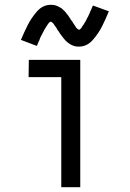

<svg xmlns="http://www.w3.org/2000/svg" viewBox="-20 -779 540 799"><path d="M235 0V-458H99L100 -530H314V0ZM308 -585Q303 -585 298 -585.5Q293 -586 288.5 -587.5Q284 -589 279.5 -591Q275 -593 270 -596L262 -602L255 -608Q251 -612 248 -615.5Q245 -619 242 -623Q239 -627 236 -631L230 -639Q227 -643 225 -647L219 -655L217 -659L214 -664L208 -672L203 -680Q200 -684 195 -687L192 -689L189 -688Q184 -686 182 -682L177 -675L172 -667Q170 -664 167.5 -660Q165 -656 163 -652L160 -646L158 -643L155 -636L153 -633L151 -629Q149 -625 147 -621L144 -612L140 -604L137 -596L133 -588L67 -613Q80 -644 95 -674Q110 -704 134 -731.5Q158 -759 192 -759Q197 -759 202 -758.5Q207 -758 211.5 -756.5Q216 -755 220.5 -753Q225 -751 230 -748L238 -743L245 -736Q249 -733 252 -729Q255 -725 258 -721.5Q261 -718 264 -714L270 -705Q273 -701 275 -697L281 -689L283 -686L286 -681L292 -672L297 -664Q300 -660 305 -657L308 -655L311 -656Q316 -659 318 -662L323 -670L328 -677Q330 -681 332.5 -684.5Q335 -688 337 -692L341 -700L345 -708L347 -711L349 -716Q351 -720 353 -724L356 -732L360 -740L363 -748L367 -756L433 -732Q420 -700 405 -670Q390 -640 366 -612.5Q342 -585 308 -585Z"/></svg>

Font: Iosevka SS01
Style: Regular
Weight: 400
Monospace: yes
Designer: Belleve Invis
Foundry: Belleve Invis
Version: 2.3.3; ttfautohint (v1.8.3)